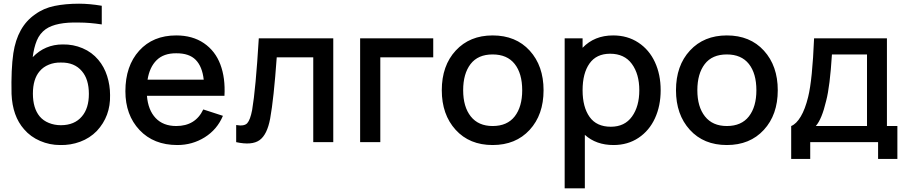

<svg xmlns="http://www.w3.org/2000/svg" viewBox="-20 -770 4912 1040"><path d="M319.8 -529.3Q376.5 -530.3 427.2 -508.8Q478 -487.3 512.7 -445.8Q544.4 -408.2 560.3 -358.2Q576.2 -308.1 576.2 -255.4Q579.1 -140.6 504.4 -60.5Q466.3 -21.5 414.1 -2.2Q361.8 17.1 305.2 15.6Q249 15.6 197.3 -6.6Q145.5 -28.8 110.4 -69.8Q47.4 -141.1 42.5 -261.2Q39.6 -395.5 52.2 -481.4Q74.2 -626 169.9 -691.9Q215.8 -725.6 275.1 -737.8Q334.5 -750 408.2 -750Q464.8 -750 531.2 -738.8V-637.7Q464.4 -647.9 408.2 -647.9Q284.7 -651.4 228 -612.3Q195.3 -588.9 179.4 -550.5Q163.6 -512.2 157.2 -460.4Q223.6 -529.3 319.8 -529.3ZM309.6 -431.2Q275.4 -432.1 244.9 -419.9Q214.4 -407.7 194.8 -384.3Q158.2 -341.8 158.2 -262.7Q158.2 -184.1 194.8 -139.6Q214.4 -116.2 244.9 -104Q275.4 -91.8 309.6 -91.8Q383.8 -91.8 423.8 -139.6Q461.4 -183.6 461.4 -261.2Q461.4 -340.3 423.8 -384.3Q383.3 -432.6 309.6 -431.2Z M775.9 -251Q782.2 -173.8 823 -130.6Q863.8 -87.4 934.6 -87.4Q1038.6 -87.4 1081.1 -177.2L1187.5 -142.6Q1156.2 -68.4 1089.1 -26.4Q1022 15.6 940.4 15.6Q812.5 15.6 735.8 -65.7Q659.2 -147 659.2 -275.9Q659.2 -412.6 733.9 -495.4Q808.6 -578.1 934.6 -578.1Q1022.9 -578.1 1084.5 -536.1Q1146 -494.1 1173.6 -420.9Q1201.2 -347.7 1195.8 -251ZM934.6 -481.4Q866.7 -481.9 828.4 -444.1Q790 -406.2 779.3 -338.4H1083.5Q1075.7 -409.2 1040.3 -445.6Q1004.9 -481.9 934.6 -481.4Z M1381.8 -562.5H1785.2V0H1676.8V-459.5H1479Q1462.9 -234.4 1443.4 -127.9Q1427.2 -40.5 1386 -11Q1344.7 18.6 1259.3 0V-92.8Q1303.2 -85 1319.3 -102.8Q1335.4 -120.6 1345.7 -173.8Q1365.2 -287.6 1381.8 -562.5Z M2326.7 -562.5V-459.5H2040V0H1930.7V-562.5Z M2648.4 15.6Q2522.9 15.6 2448 -66.9Q2373 -149.4 2373 -281.2Q2373 -414.6 2448.7 -496.3Q2524.4 -578.1 2648.4 -578.1Q2774.4 -578.1 2849.4 -495.6Q2924.3 -413.1 2924.3 -281.2Q2924.3 -148.4 2848.9 -66.4Q2773.4 15.6 2648.4 15.6ZM2808.6 -281.2Q2808.6 -372.1 2767.8 -423.6Q2727.1 -475.1 2648.4 -475.1Q2568.8 -475.1 2528.8 -422.9Q2488.8 -370.6 2488.8 -281.2Q2488.8 -191.4 2530 -139.4Q2571.3 -87.4 2648.4 -87.4Q2727.5 -87.4 2768.1 -139.6Q2808.6 -191.9 2808.6 -281.2Z M3301.3 -578.1Q3378.9 -578.1 3437.7 -539.3Q3496.6 -500.5 3527.6 -433.3Q3558.6 -366.2 3558.6 -281.2Q3558.6 -196.8 3527.8 -129.6Q3497.1 -62.5 3438.7 -23.4Q3380.4 15.6 3303.2 15.6Q3209 15.6 3147.9 -39.6V250H3038.6V-562.5H3135.7V-511.2Q3199.7 -578.1 3301.3 -578.1ZM3288.6 -83.5Q3363.8 -83.5 3403.3 -138.7Q3442.9 -193.8 3442.9 -281.2Q3442.9 -368.7 3402.6 -423.8Q3362.3 -479 3284.7 -479Q3210.4 -479 3173.1 -426Q3135.7 -373 3135.7 -281.2Q3135.7 -189.9 3173.6 -136.7Q3211.4 -83.5 3288.6 -83.5Z M3917 15.6Q3791.5 15.6 3716.6 -66.9Q3641.6 -149.4 3641.6 -281.2Q3641.6 -414.6 3717.3 -496.3Q3793 -578.1 3917 -578.1Q4043 -578.1 4117.9 -495.6Q4192.9 -413.1 4192.9 -281.2Q4192.9 -148.4 4117.4 -66.4Q4042 15.6 3917 15.6ZM4077.1 -281.2Q4077.1 -372.1 4036.4 -423.6Q3995.6 -475.1 3917 -475.1Q3837.4 -475.1 3797.4 -422.9Q3757.3 -370.6 3757.3 -281.2Q3757.3 -191.4 3798.6 -139.4Q3839.8 -87.4 3917 -87.4Q3996.1 -87.4 4036.6 -139.6Q4077.1 -191.9 4077.1 -281.2Z M4784.2 -562.5V-87.4H4840.8V90.8H4736.3V0H4368.7V90.8H4265.6V-87.4Q4293.5 -98.6 4317.4 -138.7Q4341.3 -178.7 4357.4 -244.6Q4380.4 -337.4 4389.6 -562.5ZM4676.3 -87.4V-475.1H4486.3Q4475.6 -302.2 4455.1 -224.1Q4431.6 -124 4398.9 -87.4Z"/></svg>

Font: Manrope3 Semibold
Style: Regular
Weight: 600
Width: 4
Designer: Mikhail Sharanda
Foundry: Mikhail Sharanda
Version: Version 3.000;PS 003.000;hotconv 1.0.88;makeotf.lib2.5.64775